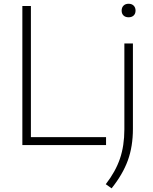

<svg xmlns="http://www.w3.org/2000/svg" viewBox="-20 -772 816 1022"><path d="M99 0V-740H144.5V-42H544.5V0ZM543 208.5Q595 141.5 618.5 72.5Q642 3.5 642 -83.5V-540.5H687.5V-86.5Q687.5 7.5 660.5 81.8Q633.5 156 574 230.5ZM627.5 -715.5Q627.5 -732 637.5 -742Q647.5 -752 664.5 -752Q681.5 -752 691.5 -742Q701.5 -732 701.5 -715.5Q701.5 -699 691.5 -689.5Q681.5 -680 664.5 -680Q647.5 -680 637.5 -689.5Q627.5 -699 627.5 -715.5Z"/></svg>

Font: Encode Sans Semi Expanded ExLight
Style: Regular
Weight: 275
Width: 6
Designer: Multiple Designers
Foundry: Impallari Type
Version: Version 2.000